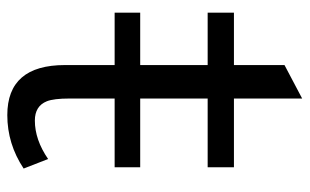

<svg xmlns="http://www.w3.org/2000/svg" viewBox="-176 -610 823 510"><g transform="rotate(90 235.0 -354.5)"><path d="M285.2 37.1Q152.3 37.1 152.3 -116.2V-248H13.2V-315.9H152.3V-495.1H13.2V-564.9H152.3V-699.2L241.2 -746.1V-564.9H423.8V-495.1H241.2V-315.9H423.8V-248H241.2V-127.9Q241.2 -86.4 248.5 -67.9Q261.2 -36.1 299.8 -36.1Q350.6 -36.1 401.9 -71.3L427.2 -6.3Q361.8 37.1 285.2 37.1Z"/></g></svg>

Font: BIZ UDPGothic
Style: Regular
Weight: 400
Designer: TypeBank Co., Ltd.
Foundry: Morisawa Inc.
Version: Version 1.051